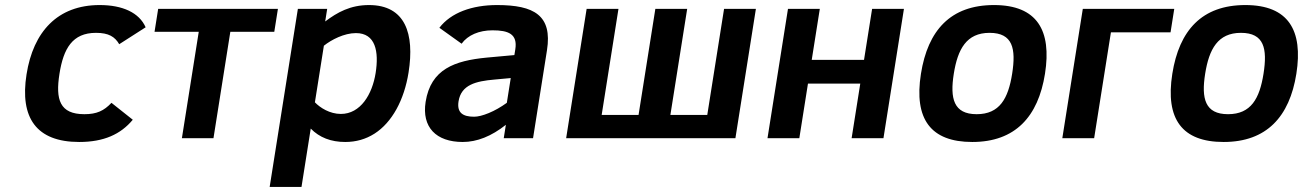

<svg xmlns="http://www.w3.org/2000/svg" viewBox="-20 -547 5158 760"><path d="M314 -95C216.5 -95 199.2 -152.6 215.4 -255C231.2 -354.8 266.4 -417 360 -417C410.2 -417 434.7 -401.6 451.9 -372L556.5 -439C531 -496.9 465.3 -527 374.5 -527C207.6 -527 111.7 -421.3 85.1 -253C57.7 -80.5 123.9 15 293.6 15C390.7 15 457.5 -15.2 505.6 -73L421.2 -140C391.4 -108.4 363.1 -95 314 -95Z M1065.7 -421 1080.1 -512H606.1L591.7 -421H766.7L700 0H825L891.7 -421Z M1440.5 -527C1367 -527 1315.1 -498.2 1267.2 -462L1275.1 -512H1159.1L1047.4 193H1173.4L1210 -38C1244.4 -2.7 1290 15 1346.6 15C1389.3 15 1427.9 4 1462.4 -18C1532.1 -62.5 1580 -151.6 1597.2 -260C1621.6 -413.9 1584.4 -527 1440.5 -527ZM1329.2 -96C1285.4 -96 1247 -120.5 1226.5 -142L1262 -366C1291.7 -389.7 1342.4 -416 1388.9 -416C1466.7 -416 1480.3 -343 1466.9 -258C1453.6 -174 1407.4 -96 1329.2 -96Z M1947.5 -527C1848.6 -527 1765 -497 1719.2 -437L1807.2 -374C1831.6 -407.9 1876.2 -427 1929.6 -427C1992.1 -427 2029.3 -412.6 2019.8 -352L2016.1 -329L1906.5 -319C1779.7 -306.8 1685.3 -273.5 1664.8 -144C1648.9 -43.5 1706.3 15 1811.6 15C1868.3 15 1925.2 -7.7 1982.4 -53L1974 0H2090L2145.1 -348C2167 -486.2 2094 -527 1947.5 -527ZM1795.1 -146C1805.5 -211.8 1864.5 -225.7 1936.7 -232L2001.7 -238L1986.2 -140C1962.1 -122.7 1938.3 -109.2 1914.8 -99.5C1891.2 -89.8 1871.8 -85 1856.5 -85C1812.3 -85 1787.9 -100.5 1795.1 -146Z M2779.6 -92H2633.6L2700.1 -512H2574.1L2507.6 -92H2361.6L2428.1 -512H2302.1L2221 0H2891L2972.1 -512H2846.1Z M3477 0 3558.1 -512H3432.1L3400.1 -310H3193.1L3225.1 -512H3099.1L3018 0H3144L3178.2 -216H3385.2L3351 0Z M3914.5 -527C3742.6 -527 3652.6 -426.9 3625.4 -255C3596.9 -75 3664.6 15 3828.6 15C3998.7 15 4089.5 -85.2 4116.4 -255C4143.5 -426.4 4085.5 -527 3914.5 -527ZM3846 -95C3754.6 -95 3739.9 -157.1 3755.4 -255C3770.9 -352.7 3805.7 -417 3897 -417C3989.2 -417 4002.1 -354.4 3986.4 -255C3970.9 -157 3936.9 -95 3846 -95Z M4266.1 -512 4185 0H4311L4377.4 -419H4613.4L4628.1 -512Z M4909.5 -527C4737.6 -527 4647.6 -426.9 4620.4 -255C4591.9 -75 4659.6 15 4823.6 15C4993.7 15 5084.5 -85.2 5111.4 -255C5138.5 -426.4 5080.5 -527 4909.5 -527ZM4841 -95C4749.6 -95 4734.9 -157.1 4750.4 -255C4765.9 -352.7 4800.7 -417 4892 -417C4984.2 -417 4997.1 -354.4 4981.4 -255C4965.9 -157 4931.9 -95 4841 -95Z"/></svg>

Font: Fog Sans
Style: It
Weight: 700
Foundry: Intel Corporation
Version: Version 1.00